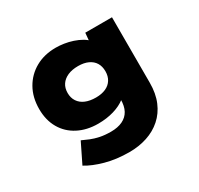

<svg xmlns="http://www.w3.org/2000/svg" viewBox="-162 -743 1211 1170"><g transform="rotate(-30 443.5 -158.0)"><path d="M433 230Q341 230 265.5 209Q190 188 142 158L210 19Q233 30 260 41Q287 52 320.5 59Q354 66 397 66Q445 66 478.5 50Q512 34 529 3Q546 -28 546 -77V-135L591 -131Q582 -98 548.5 -71.5Q515 -45 464.5 -30Q414 -15 354 -15Q275 -15 214 -46.5Q153 -78 119.5 -136Q86 -194 86 -272Q86 -354 121 -415.5Q156 -477 217.5 -511.5Q279 -546 360 -546Q386 -546 416.5 -541.5Q447 -537 477 -527Q507 -517 532 -502.5Q557 -488 573.5 -468.5Q590 -449 592 -426L551 -417L562 -535H750V-74Q750 1 726 58Q702 115 658.5 153.5Q615 192 557 211Q499 230 433 230ZM422 -160Q462 -160 491 -173Q520 -186 535.5 -211Q551 -236 551 -270Q551 -305 536 -329.5Q521 -354 492 -367.5Q463 -381 422 -381Q379 -381 348.5 -367.5Q318 -354 301.5 -329.5Q285 -305 285 -270Q285 -236 301.5 -211Q318 -186 348.5 -173Q379 -160 422 -160Z"/></g></svg>

Font: Lexend Giga Black
Style: Regular
Weight: 900
Designer: Bonnie Shaver-Troup, Thomas Jockin
Foundry: Lexend
Version: Version 1.007